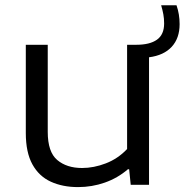

<svg xmlns="http://www.w3.org/2000/svg" viewBox="-20 -716 716 744"><path d="M282.5 9Q222.5 9 176.8 -12Q131 -33 105.5 -79.2Q80 -125.5 80 -200.5V-542.5H165V-205Q165 -127 201.8 -96Q238.5 -65 298 -65Q343.5 -65 390.2 -83Q437 -101 472.5 -138.5V-542.5H508.5Q560.5 -542.5 588.2 -562.2Q616 -582 616 -625Q616 -644 613 -660.2Q610 -676.5 604.5 -695.5H664Q676 -661 676 -622.5Q676 -568 645.5 -534.8Q615 -501.5 557.5 -494V0H486.5L480.5 -60H475.5Q436 -26 386.2 -8.5Q336.5 9 282.5 9Z"/></svg>

Font: Encode Sans Exp
Style: Regular
Weight: 400
Width: 7
Designer: Multiple Designers
Foundry: Impallari Type
Version: Version 3.002; ttfautohint (v1.8.3) -l 8 -r 50 -G 200 -x 14 